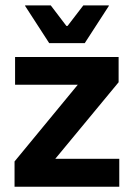

<svg xmlns="http://www.w3.org/2000/svg" viewBox="-20 -706 506 726"><path d="M431 -105.5V0H35V-95.5L274 -385.5H37V-490.5H428.5V-395L189 -105.5ZM166 -543 75 -683.5V-685.5H172L231 -608H235.5L295 -685.5H391.5V-683.5L300.5 -543Z"/></svg>

Font: Anek Latin Medium SemiBold
Style: Regular
Weight: 600
Version: Version 1.003